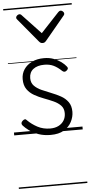

<svg xmlns="http://www.w3.org/2000/svg" viewBox="-76 -925 631 1340"><g transform="rotate(-5 240.0 -255.0)"><path d="M254 19Q207 19 169 5.5Q131 -8 105 -27.5Q79 -47 64 -64Q57 -73 58 -81Q59 -89 68 -97Q77 -105 84 -105.5Q91 -106 98 -97Q127 -68 166.5 -47Q206 -26 255 -26Q289 -26 313.5 -38.5Q338 -51 351.5 -73Q365 -95 365 -124Q365 -157 345.5 -177.5Q326 -198 295 -212Q264 -226 229 -239Q194 -252 163 -269.5Q132 -287 112.5 -314.5Q93 -342 93 -386Q93 -424 113 -454Q133 -484 169 -501.5Q205 -519 254 -519Q291 -519 320.5 -508Q350 -497 372.5 -480.5Q395 -464 408 -447Q415 -439 413.5 -432Q412 -425 403 -418Q396 -412 388.5 -412Q381 -412 373 -419Q345 -446 317 -459.5Q289 -473 252 -473Q203 -473 174.5 -451Q146 -429 146 -388Q146 -355 166 -334.5Q186 -314 217 -300Q248 -286 283 -272.5Q318 -259 349 -242Q380 -225 399.5 -198Q419 -171 419 -129Q419 -93 401 -58.5Q383 -24 347 -2.5Q311 19 254 19ZM399 -839Q406 -839 414 -832Q422 -825 422 -816Q422 -814 421 -810.5Q420 -807 417 -804L279 -638Q274 -632 268.5 -628.5Q263 -625 254 -625Q245 -625 239.5 -628.5Q234 -632 229 -638L91 -804Q88 -807 86.5 -810.5Q85 -814 85 -816Q85 -825 93 -832Q101 -839 109 -839Q114 -839 118 -837Q122 -835 125 -831L254 -694L382 -831Q386 -835 390 -837Q394 -839 399 -839ZM0 365H480V375H0ZM0 -20H480V0H0ZM0 -505H480V-500H0ZM0 -885H480V-875H0Z"/></g></svg>

Font: Playwrite AT Guides
Style: Regular
Weight: 400
Designer: Veronika Burian, José Scaglione
Foundry: TypeTogether
Version: Version 1.003